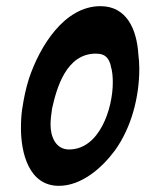

<svg xmlns="http://www.w3.org/2000/svg" viewBox="-20 -598 507 623"><path d="M429 -421C424 -503 391 -578 306 -578C189 -578 109 -448 74 -343C64 -312 57 -278 52 -244V-245C49 -224 48 -203 48 -182C48 -103 73 5 171 5C244 5 310 -52 353 -110C407 -185 432 -284 432 -375C432 -390 431 -406 429 -421ZM204 -113C160 -113 144 -156 144 -193C144 -209 146 -227 149 -246C164 -313 195 -424 291 -424C326 -424 334 -405 340 -383L339 -384C345 -368 346 -346 346 -330C346 -246 303 -113 204 -113Z"/></svg>

Font: Bangerz
Style: Regular
Weight: 400
Designer: vernon adams
Foundry: Vernon Adams
Version: Version 2.10;December 28, 2023;FontCreator 13.0.0.2683 64-bi